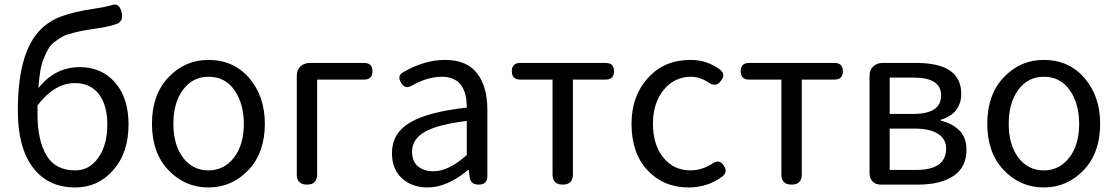

<svg xmlns="http://www.w3.org/2000/svg" viewBox="-20 -824 4981 857"><path d="M147.5 -311.5Q147.5 -199.2 187 -131.3Q226.6 -63.5 315.4 -63.5Q378.9 -63.5 418.9 -120.1Q459 -176.8 459 -268.6Q459 -354.5 421.4 -403.8Q383.8 -453.1 313.5 -453.1Q223.6 -453.1 147.5 -353.5ZM152.3 -682.6Q193.4 -728.5 252.9 -750.5Q312.5 -772.5 400.4 -785.2Q442.4 -791 474.6 -799.8Q512.7 -816.4 523.4 -766.6Q531.2 -732.4 504.9 -718.8Q472.7 -706.1 418.9 -698.2Q378.9 -692.4 357.4 -688.5Q335.9 -684.6 306.2 -677.2Q276.4 -669.9 261.2 -661.6Q246.1 -653.3 226.6 -639.2Q207 -625 196.8 -607.4Q186.5 -589.8 175.8 -564.5Q165 -539.1 159.7 -505.9Q154.3 -472.7 151.4 -430.7Q225.6 -524.4 335.9 -524.4Q433.6 -524.4 493.7 -455.6Q553.7 -386.7 553.7 -268.6Q553.7 -141.6 485.4 -64.5Q417 12.7 316.4 12.7Q194.3 12.7 127 -76.2Q59.6 -165 59.6 -329.1Q59.6 -580.1 152.3 -682.6Z M910.2 -556.6Q1022.5 -556.6 1092.3 -475.6Q1162.1 -394.5 1162.1 -271.5Q1162.1 -141.6 1088.4 -64.5Q1014.6 12.7 910.2 12.7Q805.7 12.7 731.9 -64.5Q658.2 -141.6 658.2 -271.5Q658.2 -401.4 731.9 -479Q805.7 -556.6 910.2 -556.6ZM1068.4 -271.5Q1068.4 -360.4 1026.9 -420.9Q985.4 -481.4 910.2 -481.4Q839.8 -481.4 796.9 -423.3Q753.9 -365.2 753.9 -271.5Q753.9 -177.7 796.9 -120.6Q839.8 -63.5 910.2 -63.5Q980.5 -63.5 1024.4 -120.6Q1068.4 -177.7 1068.4 -271.5Z M1363.3 -543H1605.5Q1642.6 -543 1642.6 -505.9Q1642.6 -468.8 1605.5 -468.8H1395.5V-44.9Q1395.5 0 1350.6 0Q1304.7 0 1304.7 -44.9V-485.4Q1304.7 -511.7 1320.8 -527.3Q1336.9 -543 1363.3 -543Z M2155.3 -334V-37.1Q2155.3 0 2116.2 0Q2080.1 0 2076.2 -34.2L2072.3 -65.4H2069.3Q1975.6 12.7 1888.7 12.7Q1818.4 12.7 1773.9 -28.3Q1729.5 -69.3 1729.5 -140.6Q1729.5 -228.5 1809.1 -276.4Q1888.7 -324.2 2063.5 -343.8Q2063.5 -481.4 1952.1 -481.4Q1888.7 -481.4 1819.3 -442.4Q1787.1 -422.9 1769.5 -456.1Q1752 -485.4 1778.3 -501Q1874 -556.6 1966.8 -556.6Q2062.5 -556.6 2108.9 -497.6Q2155.3 -438.5 2155.3 -334ZM2063.5 -131.8V-284.2Q1930.7 -267.6 1875 -234.9Q1819.3 -202.1 1819.3 -147.5Q1819.3 -103.5 1845.7 -81.5Q1872.1 -59.6 1915 -59.6Q1982.4 -59.6 2063.5 -131.8Z M2301.8 -543H2683.6Q2720.7 -543 2720.7 -505.9Q2720.7 -468.8 2683.6 -468.8H2537.1V-44.9Q2537.1 0 2492.2 0Q2446.3 0 2446.3 -44.9V-468.8H2301.8Q2264.6 -468.8 2264.6 -505.9Q2264.6 -543 2301.8 -543Z M2798.8 -271.5Q2798.8 -395.5 2872.1 -476.1Q2945.3 -556.6 3061.5 -556.6Q3135.7 -556.6 3193.4 -513.7Q3220.7 -492.2 3198.2 -463.9Q3174.8 -430.7 3139.6 -458Q3101.6 -481.4 3064.5 -481.4Q2990.2 -481.4 2942.4 -422.9Q2894.5 -364.3 2894.5 -271.5Q2894.5 -177.7 2940.9 -120.6Q2987.3 -63.5 3062.5 -63.5Q3111.3 -63.5 3158.2 -92.8Q3191.4 -117.2 3211.9 -83Q3229.5 -54.7 3203.1 -35.2Q3137.7 12.7 3053.7 12.7Q2942.4 12.7 2870.6 -63.5Q2798.8 -139.6 2798.8 -271.5Z M3323.2 -543H3705.1Q3742.2 -543 3742.2 -505.9Q3742.2 -468.8 3705.1 -468.8H3558.6V-44.9Q3558.6 0 3513.7 0Q3467.8 0 3467.8 -44.9V-468.8H3323.2Q3286.1 -468.8 3286.1 -505.9Q3286.1 -543 3323.2 -543Z M4078.1 0H3912.1Q3888.7 0 3875 -13.7Q3861.3 -27.3 3861.3 -50.8V-485.4Q3861.3 -511.7 3877.4 -527.3Q3893.6 -543 3919.9 -543H4070.3Q4270.5 -543 4270.5 -405.3Q4270.5 -361.3 4246.6 -331.5Q4222.7 -301.8 4179.7 -290V-285.2Q4230.5 -273.4 4262.2 -241.7Q4293.9 -210 4293.9 -156.2Q4293.9 -77.1 4235.8 -38.6Q4177.7 0 4078.1 0ZM4060.5 -477.5H3951.2V-315.4H4054.7Q4180.7 -315.4 4180.7 -397.5Q4180.7 -477.5 4060.5 -477.5ZM3951.2 -65.4H4068.4Q4203.1 -65.4 4203.1 -161.1Q4203.1 -203.1 4167 -226.6Q4130.9 -250 4062.5 -250H3951.2Z M4638.7 -556.6Q4751 -556.6 4820.8 -475.6Q4890.6 -394.5 4890.6 -271.5Q4890.6 -141.6 4816.9 -64.5Q4743.2 12.7 4638.7 12.7Q4534.2 12.7 4460.4 -64.5Q4386.7 -141.6 4386.7 -271.5Q4386.7 -401.4 4460.4 -479Q4534.2 -556.6 4638.7 -556.6ZM4796.9 -271.5Q4796.9 -360.4 4755.4 -420.9Q4713.9 -481.4 4638.7 -481.4Q4568.4 -481.4 4525.4 -423.3Q4482.4 -365.2 4482.4 -271.5Q4482.4 -177.7 4525.4 -120.6Q4568.4 -63.5 4638.7 -63.5Q4709 -63.5 4752.9 -120.6Q4796.9 -177.7 4796.9 -271.5Z"/></svg>

Font: GenSenMaruGothic TW TTF Regular
Style: Regular
Weight: 400
Version: Version 1.301